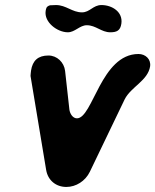

<svg xmlns="http://www.w3.org/2000/svg" viewBox="-20 -741 615 761"><path d="M103 -461C102 -455 101 -441 101 -440L163 -67C170 -26 202 0 243 0C281 0 318 -23 336 -60L474 -347C499 -397 566 -421 575 -478C579 -507 556 -527 529 -527C380 -527 348 -272 285 -272C268 -272 257 -291 255 -307L238 -460C234 -494 206 -521 172 -521C131 -521 109 -501 103 -461ZM161 -698C154 -653 207 -613 249 -613C277 -613 296 -641 324 -641C360 -641 382 -613 417 -613C443 -613 457 -620 461 -647C468 -694 424 -721 382 -721C349 -721 336 -692 305 -692C266 -692 242 -721 202 -721C198 -721 181 -720 178 -720C163 -715 163 -708 161 -698Z"/></svg>

Font: Asimov Print
Style: Regular
Weight: 500
Designer: Google
Version: Version 2.000980: 2014